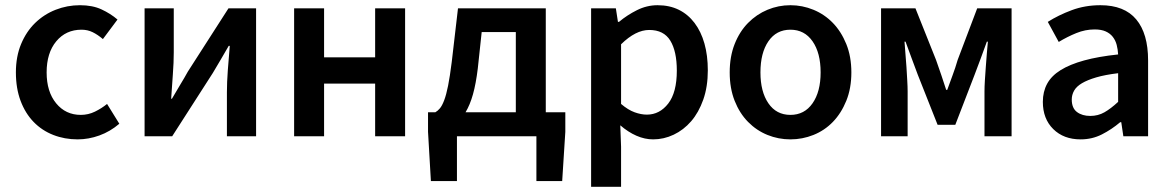

<svg xmlns="http://www.w3.org/2000/svg" viewBox="-20 -523 4492 737"><path d="M278 12Q228 12 184.5 -5Q141 -22 109 -55Q77 -88 59 -136Q41 -184 41 -245Q41 -306 61 -354Q81 -402 115 -435Q149 -468 193.5 -485.5Q238 -503 287 -503Q335 -503 369.5 -487Q404 -471 431 -448L375 -373Q355 -390 335.5 -399.5Q316 -409 293 -409Q233 -409 196 -364.5Q159 -320 159 -245Q159 -171 195.5 -126.5Q232 -82 290 -82Q319 -82 344.5 -94.5Q370 -107 391 -124L438 -48Q403 -18 361.5 -3Q320 12 278 12Z M535 0V-491H647V-322Q647 -284 643.5 -237.5Q640 -191 637 -144H640Q653 -167 671 -196.5Q689 -226 701 -248L857 -491H963V0H851V-169Q851 -207 854.5 -253.5Q858 -300 862 -347H858Q845 -324 827.5 -294.5Q810 -265 797 -243L641 0Z M1109 0V-491H1224V-303H1420V-491H1535V0H1420V-202H1224V0Z M1734 0V172H1634L1623 -17V-92H1651Q1660 -97 1668.5 -107Q1677 -117 1685 -138Q1693 -159 1700 -194Q1707 -229 1714 -285L1738 -491H2075V-92H2150V-17L2138 172H2039V0ZM1814 -260Q1807 -202 1795.5 -161Q1784 -120 1767 -92H1960V-400H1829Z M2249 194V-491H2344L2352 -439H2356Q2387 -465 2425 -484Q2463 -503 2504 -503Q2550 -503 2585.5 -485.5Q2621 -468 2646 -435Q2671 -402 2684 -356Q2697 -310 2697 -253Q2697 -190 2679.5 -140.5Q2662 -91 2633 -57.5Q2604 -24 2566 -6Q2528 12 2487 12Q2455 12 2423 -2Q2391 -16 2361 -42L2364 40V194ZM2463 -83Q2512 -83 2545 -125.5Q2578 -168 2578 -252Q2578 -326 2553 -367Q2528 -408 2472 -408Q2420 -408 2364 -353V-124Q2391 -101 2416 -92Q2441 -83 2463 -83Z M3014 12Q2968 12 2926 -5Q2884 -22 2851.5 -55Q2819 -88 2800 -136Q2781 -184 2781 -245Q2781 -306 2800 -354Q2819 -402 2851.5 -435Q2884 -468 2926 -485.5Q2968 -503 3014 -503Q3060 -503 3102.5 -485.5Q3145 -468 3177 -435Q3209 -402 3228.5 -354Q3248 -306 3248 -245Q3248 -184 3228.5 -136Q3209 -88 3177 -55Q3145 -22 3102.5 -5Q3060 12 3014 12ZM3014 -82Q3068 -82 3099 -126.5Q3130 -171 3130 -245Q3130 -320 3099 -364.5Q3068 -409 3014 -409Q2960 -409 2929.5 -364.5Q2899 -320 2899 -245Q2899 -171 2929.5 -126.5Q2960 -82 3014 -82Z M3362 0V-491H3494L3573 -293Q3584 -262 3593.5 -234Q3603 -206 3612 -178H3616Q3626 -206 3636.5 -234Q3647 -262 3656 -293L3731 -491H3863V0H3759V-172Q3759 -190 3760.5 -214.5Q3762 -239 3764 -265.5Q3766 -292 3768 -317.5Q3770 -343 3772 -363H3768Q3757 -332 3744.5 -298.5Q3732 -265 3721 -236L3647 -44H3579L3503 -236Q3492 -265 3479.5 -299Q3467 -333 3456 -363H3452Q3453 -343 3455.5 -317.5Q3458 -292 3459.5 -265.5Q3461 -239 3462.5 -214.5Q3464 -190 3464 -172V0Z M4128 12Q4063 12 4023 -27.5Q3983 -67 3983 -132Q3983 -171 3999.5 -201.5Q4016 -232 4051.5 -254Q4087 -276 4141.5 -291Q4196 -306 4272 -314Q4271 -333 4266.5 -350.5Q4262 -368 4251.5 -381.5Q4241 -395 4224 -402.5Q4207 -410 4182 -410Q4146 -410 4111.5 -396Q4077 -382 4044 -362L4002 -439Q4043 -465 4094 -484Q4145 -503 4204 -503Q4296 -503 4341.5 -448.5Q4387 -394 4387 -291V0H4292L4284 -54H4280Q4247 -26 4209.5 -7Q4172 12 4128 12ZM4165 -78Q4195 -78 4219.5 -92Q4244 -106 4272 -132V-242Q4222 -236 4188 -226Q4154 -216 4133 -203.5Q4112 -191 4103 -175Q4094 -159 4094 -141Q4094 -108 4114 -93Q4134 -78 4165 -78Z"/></svg>

Font: TT Toshiba Sans Medium
Style: Regular
Weight: 500
Designer: Paul D. Hunt
Foundry: Toshiba Corporation
Version: Version 2.020;PS 2.000;hotconv 1.0.86;makeotf.lib2.5.63406